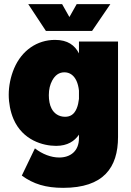

<svg xmlns="http://www.w3.org/2000/svg" viewBox="-20 -720 630 924"><path d="M423 -571 511 -700H349L314 -638L279 -700H116L201 -571ZM360 -520V-463C340 -502 306 -528 245 -528C159 -528 85 -478 48 -391C31 -351 22 -306 22 -264C22 -224 30 -182 45 -147C89 -45 187 -18 250 -18C305 -18 339 -41 360 -72V-55C360 8 318 38 265 38C226 38 184 22 148 -6L85 125C141 166 201 184 284 184C478 184 548 87 548 -61V-520ZM349 -198C337 -169 318 -158 293 -158C263 -158 240 -174 228 -198C219 -215 215 -238 215 -262C215 -291 221 -313 231 -332C245 -358 264 -372 290 -372C316 -372 336 -357 348 -331C354 -318 358 -302 360 -284V-244C358 -228 355 -212 349 -198Z"/></svg>

Font: Arthouse Owned Black
Style: Regular
Weight: 900
Designer: Jeremy Tribby
Foundry: Tribby Type
Version: Version 1.000;PS 001.000;hotconv 1.0.88;makeotf.lib2.5.64775